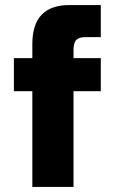

<svg xmlns="http://www.w3.org/2000/svg" viewBox="-20 -740 456 760"><path d="M271 0H108V-379H35V-510H108V-566Q108 -720 255 -720H379V-593H317Q292 -593 281.5 -581.5Q271 -570 271 -541V-510H379V-379H271Z"/></svg>

Font: Wix Madefor Text ExtraBold
Style: Regular
Weight: 800
Designer: Dalton Maag Ltd
Foundry: Dalton Maag Ltd
Version: Version 3.100